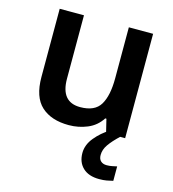

<svg xmlns="http://www.w3.org/2000/svg" viewBox="-114 -636 869 963"><g transform="rotate(15 321.0 -155.0)"><path d="M562 -542V0H463L446 -70H440Q413 -28 367.5 -9Q322 10 271 10Q180 10 128.5 -37Q77 -84 77 -188V-542H203V-213Q203 -92 303 -92Q379 -92 407.5 -139.5Q436 -187 436 -277V-542ZM465 113Q465 134 476.5 144.5Q488 155 507 155Q523 155 536.5 152Q550 149 560 147V222Q544 226 527.5 229Q511 232 489 232Q434 232 404 203.5Q374 175 374 127Q374 84 405.5 46Q437 8 477 -16L536 0Q502 32 483.5 58.5Q465 85 465 113Z"/></g></svg>

Font: Noto Sans Gurmukhi UI SemiBold
Style: Regular
Weight: 600
Designer: Jelle Bosma - Monotype Design Team
Foundry: Monotype Imaging Inc.
Version: Version 2.004; ttfautohint (v1.8.4.7-5d5b)